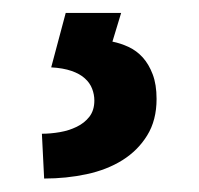

<svg xmlns="http://www.w3.org/2000/svg" viewBox="-20 -25 302 291"><path d="M163.6 -5.4 150.4 38.1Q162.6 40.5 174.8 46.1Q187 51.8 196.3 62Q205.6 72.3 211.4 87.6Q217.3 103 217.3 125Q217.3 157.2 203.1 180.2Q189 203.1 165.5 217.8Q142.1 232.4 111.3 239Q80.6 245.6 46.9 245.6L43.5 177.7Q56.6 177.7 70.6 175.3Q84.5 172.9 96.2 167.2Q107.9 161.6 115.5 151.9Q123 142.1 123 127.4Q123 118.2 119.6 109.4Q116.2 100.6 108.6 93.8Q101.1 86.9 88.4 82.5Q75.7 78.1 57.6 77.1L79.6 -5.4Z"/></svg>

Font: Ufes Sans SemiBold
Style: Regular
Weight: 600
Designer: Ricardo Esteves & Filipe Motta
Foundry: ProDesignUfes - Ricardo Esteves, Filipe Motta (This is a derivative work, based on Roboto family, by Christian Robertson
Version: Version 2.0